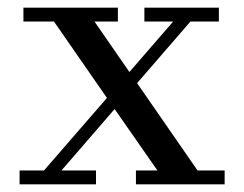

<svg xmlns="http://www.w3.org/2000/svg" viewBox="-20 -480 636 500"><path d="M31 -36H94.5L258.5 -225L120.5 -424H41V-460H287V-424H226L317 -292.5L431 -424H356V-460H550V-424H476L337 -263.5L494.5 -36H565V0H334V-36H390L278.5 -196L140 -36H230V0H31Z"/></svg>

Font: Bodoni* 06pt
Style: Regular
Weight: 400
Version: Version 2.3